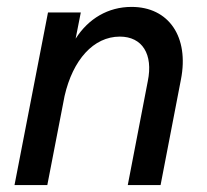

<svg xmlns="http://www.w3.org/2000/svg" viewBox="-20 -536 599 556"><path d="M408 -301 350 0H445L504 -306C528 -429 469 -516 361 -516C293 -516 236 -482 199 -424L214 -500H119L22 0H117L167 -258C191 -363 251 -430 327 -430C392 -430 424 -379 408 -301Z"/></svg>

Font: Uncut Sans Medium Italic
Style: Regular
Weight: 500
Italic angle: -11°
Designer: Kasper Nordkvist
Foundry: UNCUT.wtf
Version: Version 1.304;Glyphs 3.2 (3246)